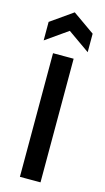

<svg xmlns="http://www.w3.org/2000/svg" viewBox="-113 -753 435 792"><g transform="rotate(15 104.0 -357.0)"><path d="M60 0V-528H148V0ZM9 -569V-648L103 -714L197 -648V-569L103 -635Z"/></g></svg>

Font: Bricolage Grotesque Condensed
Style: Regular
Weight: 400
Width: 3
Designer: Mathieu Triay
Foundry: Atelier Triay
Version: Version 1.000;gftools[0.9.30]